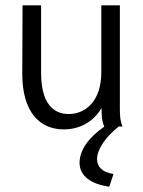

<svg xmlns="http://www.w3.org/2000/svg" viewBox="-20 -477 540 724"><path d="M221 11C281 11 334 -19 363 -70C363 -47 363 -23 373 0H374C313 42 280 90 280 137C280 188 326 218 392 227L408 179C365 173 346 151 346 123C346 87 377 40 428 0H442C432 -24 432 -47 432 -71V-457H362V-205C362 -96 303 -47 239 -47C182 -47 135 -86 135 -202V-457H65L64 -202C63 -54 130 11 221 11Z"/></svg>

Font: Inconsolata
Style: Regular
Weight: 400
Monospace: yes
Designer: Raph Levien, Cyreal, Brenton Simpson
Foundry: Raph Levien, Cyreal, Google
Version: Version 3.100